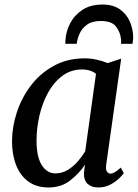

<svg xmlns="http://www.w3.org/2000/svg" viewBox="-20 -816 607 846"><path d="M448 -91Q445 -68 451.5 -59.5Q458 -51 467 -51Q483.5 -51 512 -77.5L525.5 -53Q520.5 -45 505 -30Q489.5 -15 466 -2.5Q442.5 10 412.5 10Q383.5 10 366 -6Q348.5 -22 350 -56L354.5 -90Q329.5 -53 290 -21.5Q250.5 10 194 10Q140.5 10 104.8 -16.2Q69 -42.5 51 -88.5Q33 -134.5 33 -193.5Q33 -256 54 -320.5Q75 -385 116 -439Q157 -493 217 -526Q277 -559 354.5 -559Q378.5 -559 406 -553Q433.5 -547 454.5 -538L514 -557.5ZM403 -491Q378.5 -510 342.5 -510Q292 -510 254.2 -481.5Q216.5 -453 191.2 -406.8Q166 -360.5 153.5 -305.2Q141 -250 141 -196.5Q141 -124.5 164.2 -88.2Q187.5 -52 224 -52Q253.5 -52 278.5 -67.2Q303.5 -82.5 323 -105Q342.5 -127.5 355.5 -149.5ZM432.5 -796Q478 -796 507.8 -775.2Q537.5 -754.5 552 -721Q566.5 -687.5 567 -649.5Q566.5 -642.5 565.5 -635.2Q564.5 -628 564 -623H513Q513.5 -627 513.8 -631.5Q514 -636 513.5 -642Q510 -674.5 491.2 -699Q472.5 -723.5 424.5 -723.5Q385.5 -723.5 363.2 -707.2Q341 -691 330.8 -667.8Q320.5 -644.5 318 -623H268Q268 -627 268 -631Q268 -635 268.5 -639.5Q270.5 -677.5 289.2 -713.5Q308 -749.5 343.5 -772.8Q379 -796 432.5 -796Z"/></svg>

Font: Merriweather Text Regular
Style: Italic
Weight: 400
Italic angle: -7.8°
Designer: Eben Sorkin
Foundry: Eben Sorkin
Version: Version 2.100; ttfautohint (v1.7.19-72a1) -l 8 -r 50 -G 200 